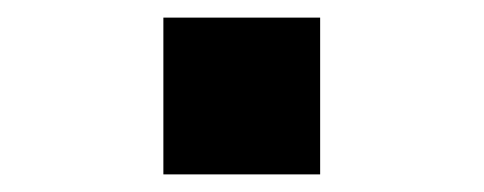

<svg xmlns="http://www.w3.org/2000/svg" viewBox="-20 -198 549 218"><path d="M165.5 0H343.5V-178H165.5Z"/></svg>

Font: Melete Bold
Style: Regular
Weight: 700
Width: 6
Designer: Sora Sagano
Foundry: DOT COLON
Version: Version 0.200;FEAKit 1.0